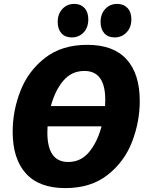

<svg xmlns="http://www.w3.org/2000/svg" viewBox="-20 -951 754 985"><path d="M697 -433Q697 -326 657.5 -223.5Q618 -121 532 -53.5Q446 14 315 14Q181 14 113 -61Q45 -136 45 -275Q45 -383 85 -485Q125 -587 211 -654Q297 -721 428 -721Q562 -721 629.5 -646.5Q697 -572 697 -433ZM241 -407H519Q520 -418 520 -439Q520 -587 413 -587Q347 -587 304.5 -536.5Q262 -486 241 -407ZM501 -303H224Q223 -292 223 -271Q223 -120 330 -120Q395 -120 437.5 -171.5Q480 -223 501 -303ZM276 -838Q276 -879 300 -905Q324 -931 361 -931Q394 -931 413.5 -910Q433 -889 433 -852Q433 -810 409 -784.5Q385 -759 348 -759Q314 -759 295 -780.5Q276 -802 276 -838ZM496 -838Q496 -879 520 -905Q544 -931 581 -931Q614 -931 634 -910Q654 -889 654 -852Q654 -811 629.5 -785Q605 -759 568 -759Q534 -759 515 -780.5Q496 -802 496 -838Z"/></svg>

Font: Bitter Pro ExtraBold
Style: Italic
Weight: 800
Italic angle: -9°
Designer: Sol Matas, and Bitter project Authors
Foundry: Sol Matas
Version: Version 1.010